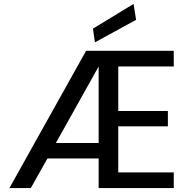

<svg xmlns="http://www.w3.org/2000/svg" viewBox="-20 -959 962 979"><path d="M28 0 419 -700H866V-620H583V-393H836V-315H583V-80H866V0H483V-151H222L137 0ZM483 -620 265 -230H483ZM464 -743 454 -813 661 -939 674 -858Z"/></svg>

Font: DM Sans Medium
Style: Regular
Weight: 500
Designer: Colophon Foundry, Jonny Pinhorn
Foundry: Colophon Foundry
Version: Version 4.004; ttfautohint (v1.8.4.7-5d5b)